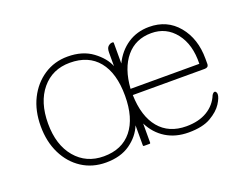

<svg xmlns="http://www.w3.org/2000/svg" viewBox="-69 -499 827 640"><g transform="rotate(-20 344.5 -179.0)"><path d="M373 -71V-3Q373 0 370 0H350Q347 0 347 -3V-74Q333 -39 299 -15Q265 9 213 9Q165 9 128 -15Q91 -39 70 -81.5Q49 -124 49 -179Q49 -234 70 -276Q91 -318 128 -342.5Q165 -367 212 -367Q265 -367 300 -341Q335 -315 347 -284V-332Q347 -348 354 -354Q361 -360 368 -360H370Q373 -360 373 -357V-284Q392 -323 425 -345Q458 -367 501 -367Q565 -367 603.5 -320.5Q642 -274 642 -203V-183Q641 -172 628 -172H373Q375 -96 409.5 -54.5Q444 -13 506 -13Q550 -13 580 -31Q610 -49 623 -81Q628 -89 633 -89Q636 -89 638 -85.5Q640 -82 640 -78Q640 -66 627 -45.5Q614 -25 585 -8Q556 9 506 9Q460 9 426 -12Q392 -33 373 -71ZM213 -13Q278 -13 313 -56.5Q348 -100 348 -179Q348 -259 313 -302Q278 -345 212 -345Q150 -345 112.5 -300Q75 -255 75 -179Q75 -103 113 -58Q151 -13 213 -13ZM373 -194H617Q619 -262 586.5 -303.5Q554 -345 501 -345Q445 -345 411.5 -305Q378 -265 373 -194Z"/></g></svg>

Font: Zain ExtraLight
Style: Regular
Weight: 200
Designer: Zain,Boutros
Foundry: Mobile Telecommunications Company (Zain), 2024
Version: Version 1.51; ttfautohint (v1.8.4)